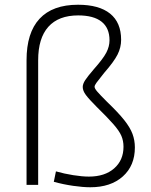

<svg xmlns="http://www.w3.org/2000/svg" viewBox="-20 -780 637 810"><path d="M361 10Q330 10 288.5 4Q247 -2 207 -13L216 -57Q251 -47 289 -41Q327 -35 355 -35Q422 -35 461.5 -69.5Q501 -104 501 -161Q501 -186 492 -207Q483 -228 458 -256.5Q433 -285 387 -330Q356 -361 342.5 -379Q329 -397 329 -413Q329 -426 339.5 -442Q350 -458 375 -487Q415 -532 428.5 -558Q442 -584 442 -610Q442 -662 408.5 -688.5Q375 -715 310 -715Q227 -715 184 -667Q141 -619 141 -526V0H92V-526Q92 -642 147 -701Q202 -760 309 -760Q398 -760 444.5 -722.5Q491 -685 491 -612Q491 -580 476 -550Q461 -520 419 -472Q395 -442 387 -431Q379 -420 379 -414Q379 -407 389.5 -394.5Q400 -382 432 -350Q479 -305 504 -273.5Q529 -242 539 -215Q549 -188 549 -158Q549 -81 498 -35.5Q447 10 361 10Z"/></svg>

Font: M PLUS 2 Thin Light
Style: Regular
Weight: 300
Version: Version 1.001